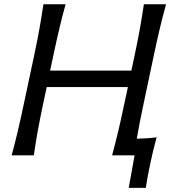

<svg xmlns="http://www.w3.org/2000/svg" viewBox="-20 -733 818 906"><path d="M35 0Q51 -59.5 64 -114.2Q77 -169 91 -236L141.5 -473Q156 -541 166 -597Q176 -653 185 -713H289.5Q273 -653 259.8 -597Q246.5 -541 232 -472.5L216.5 -400H600L615.5 -473Q630 -541 640 -597Q650 -653 659 -713H763.5Q747 -653 733.8 -597Q720.5 -541 706 -472.5L656 -236Q646.5 -192 639.2 -153.8Q632 -115.5 625.5 -78.5Q649 -79 672.2 -80.5Q695.5 -82 719 -85Q709.5 -50.5 702.2 -19.8Q695 11 689 39.5Q683 68 677.5 96.8Q672 125.5 668 153.5H587.5L615 0H509Q525 -59.5 538 -114.2Q551 -169 565 -236L583.5 -322H200.5L182 -236Q168 -169 158 -114.2Q148 -59.5 139.5 0Z"/></svg>

Font: Commissioner Flair
Style: Italic
Weight: 400
Italic angle: -12°
Designer: Kostas Bartsokas
Foundry: Kostas Bartsokas
Version: Version 1.000; ttfautohint (v1.8.3)